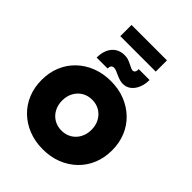

<svg xmlns="http://www.w3.org/2000/svg" viewBox="-309 -1286 1452 1452"><g transform="rotate(45 417.0 -560.0)"><path d="M417 10Q335 10 266 -17Q197 -44 146 -93Q95 -142 67.5 -209Q40 -276 40 -355Q40 -435 67.5 -501.5Q95 -568 146 -617Q197 -666 266 -693Q335 -720 417 -720Q500 -720 568.5 -693Q637 -666 688 -617Q739 -568 766.5 -501.5Q794 -435 794 -355Q794 -276 766.5 -209Q739 -142 688 -93Q637 -44 568.5 -17Q500 10 417 10ZM417 -190Q462 -190 497.5 -211Q533 -232 553.5 -269.5Q574 -307 574 -355Q574 -403 553.5 -440.5Q533 -478 497.5 -499Q462 -520 417 -520Q372 -520 336.5 -499Q301 -478 280.5 -440.5Q260 -403 260 -355Q260 -307 280.5 -269.5Q301 -232 336.5 -211Q372 -190 417 -190ZM496 -768Q479 -768 461 -773Q443 -778 417 -790Q398 -799 385.5 -803.5Q373 -808 363 -808Q332 -808 332 -769H215Q215 -844 252 -888Q289 -932 353 -932Q368 -932 384 -928.5Q400 -925 432 -909Q450 -900 459 -896Q468 -892 477 -892Q490 -892 496.5 -903Q503 -914 502 -932H618Q618 -886 602.5 -848.5Q587 -811 559.5 -789.5Q532 -768 496 -768ZM227 -1010V-1130H606V-1010Z"/></g></svg>

Font: Lexend Black
Style: Regular
Weight: 900
Designer: Bonnie Shaver-Troup, Thomas Jockin
Foundry: Lexend
Version: Version 1.007; ttfautohint (v1.8.3)